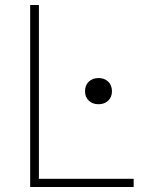

<svg xmlns="http://www.w3.org/2000/svg" viewBox="-20 -750 640 770"><path d="M101 0V-730H136V-33H516V0ZM375 -332Q351 -332 336 -346.5Q321 -361 321 -384Q321 -408 336 -422.5Q351 -437 375 -437Q399 -437 414 -422.5Q429 -408 429 -384Q429 -361 414 -346.5Q399 -332 375 -332Z"/></svg>

Font: M PLUS Code Latin Expanded ExtraLight
Style: Regular
Weight: 250
Width: 7
Designer: Coji Morishita
Foundry: UNDERFOREST DESIGN
Version: Version 1.002; ttfautohint (v1.8.3)